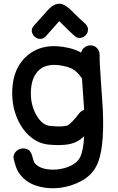

<svg xmlns="http://www.w3.org/2000/svg" viewBox="-20 -780 633 1029"><path d="M298 227Q360 220 415 190.5Q470 161 496 111Q541 27 531 -193Q529 -232 520 -357Q513 -453 514 -486Q514 -507 500 -522Q486 -537 465 -537Q447 -537 433 -526Q419 -515 415 -498Q387 -514 349 -523Q210 -555 125 -481Q52 -418 46 -303Q40 -199 88 -114Q113 -69 152 -40Q191 -10 241 -5Q340 4 387 -19Q410 -30 431 -50Q427 29 408 65Q393 92 360 108Q327 124 287.5 128Q248 132 214 123Q180 114 163 90L159 78Q151 50 150 48Q142 25 123.5 18.5Q105 12 86.5 18.5Q68 25 58 42Q48 59 56 82Q58 87 60 96Q62 105 63 106Q70 130 81 146Q115 196 174 215Q234 234 298 227ZM249 -105Q206 -109 175 -163Q141 -223 146 -297Q150 -370 191 -406Q237 -446 327 -425Q359 -418 379 -403.5Q399 -389 419 -360L420 -350Q429 -227 431 -191Q415 -186 405 -173Q363 -119 344 -109Q321 -98 249 -105ZM226 -586 296 -665 298 -666 304 -660Q351 -613 380 -587Q396 -574 412.5 -577Q429 -580 440 -592Q451 -604 451.5 -621Q452 -638 437 -653Q410 -676 365 -721Q349 -737 340 -743Q321 -758 301 -760Q279 -761 258 -746Q247 -738 233 -722L163 -644Q148 -628 150.5 -611.5Q153 -595 165.5 -583.5Q178 -572 195 -571.5Q212 -571 226 -586Z"/></svg>

Font: Balsamiq Sans
Style: Regular
Weight: 400
Designer: Michael Angeles
Foundry: Balsamiq SRL
Version: Version 1.020; ttfautohint (v1.8.4.7-5d5b);gftools[0.9.26]